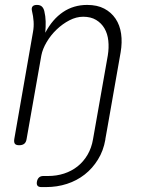

<svg xmlns="http://www.w3.org/2000/svg" viewBox="-20 -580 640 780"><path d="M130 158Q132 147 138.5 141Q145 135 156 135H175Q210 135 240.5 125Q271 115 295 96Q319 77 335.5 49Q352 21 358 -15L418 -355Q423 -386 420 -414.5Q417 -443 404.5 -464.5Q392 -486 370.5 -499Q349 -512 318 -512Q290 -512 262 -497.5Q234 -483 210 -460Q186 -437 169.5 -409Q153 -381 148 -355L88 -15Q86 -2 78.5 4Q71 10 58 10Q45 10 40.5 4Q36 -2 38 -15L114 -450Q118 -471 116.5 -493Q115 -515 110 -535Q107 -547 112 -553.5Q117 -560 130 -560Q143 -560 150 -553.5Q157 -547 160 -535Q165 -514 165.5 -493Q166 -472 164 -447Q193 -502 236 -531Q279 -560 334 -560Q375 -560 403.5 -545Q432 -530 449.5 -504Q467 -478 472 -443Q477 -408 470 -367L415 -54L408 -15V-13Q400 33 378 68Q356 104 324 129Q292 154 252 167Q212 180 167 180H148Q137 180 132.5 174.5Q128 169 130 158Z"/></svg>

Font: Maple Mono NL Thin
Style: Italic
Weight: 250
Italic angle: -10°
Monospace: yes
Designer: subframe7536
Version: Version 7.000